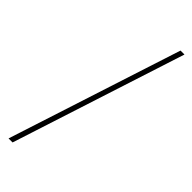

<svg xmlns="http://www.w3.org/2000/svg" viewBox="-268 -770 840 840"><g transform="rotate(45 152.0 -350.0)"><path d="M12.7 51.8 272.9 -752H297.4L37.6 51.8Z"/></g></svg>

Font: Imbue
Style: Regular
Weight: 400
Designer: Tyler Finck
Foundry: Etcetera Type Company
Version: Version 0.910